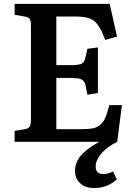

<svg xmlns="http://www.w3.org/2000/svg" viewBox="-20 -720 678 975"><path d="M575.2 0Q523.4 25.4 494.6 59.8Q465.8 94.2 465.8 125Q465.8 164.1 504.9 164.1Q526.9 164.1 554.2 150.9L573.2 190.9Q523.9 234.9 460.9 234.9Q412.1 234.9 386.5 210Q360.8 185.1 360.8 147.9Q360.8 123 371.1 100.6Q381.3 78.1 400.1 59.8Q418.9 41.5 438.7 27.8Q458.5 14.2 484.9 0H54.2V-55.2L106 -64Q126 -67.4 131.6 -78.6Q137.2 -89.8 137.2 -115.2V-588.9Q137.2 -613.3 131.3 -623Q125.5 -632.8 104 -636.2L54.2 -645V-700.2H537.1L574.2 -534.2L514.2 -517.1Q495.1 -569.3 476.8 -593.8Q458.5 -618.2 432.9 -627.2Q407.2 -636.2 359.9 -636.2H266.1V-389.2H331.1Q346.2 -389.2 356 -389.4Q365.7 -389.6 374.8 -391.4Q383.8 -393.1 388.7 -394Q393.6 -395 398.7 -399.7Q403.8 -404.3 406 -407Q408.2 -409.7 411.1 -418.5Q414.1 -427.2 415.3 -432.9Q416.5 -438.5 419.4 -452.1Q420.4 -456.1 420.9 -458.5Q421.4 -460.9 422.1 -464.8Q422.9 -468.8 423.8 -472.2L477.1 -479V-248L423.8 -238.8Q415.5 -289.6 409.7 -300.8Q400.9 -318.4 375.5 -322.3Q362.8 -323.7 340.8 -324.2H266.1V-64H388.2Q427.2 -64 448.7 -67.6Q470.2 -71.3 487.5 -85.2Q504.9 -99.1 514.6 -121.6Q524.4 -144 535.2 -186H599.1Z"/></svg>

Font: Literata Book SemiBold
Style: Regular
Weight: 600
Designer: Latin by Veronika Burian and Jose Scaglione. Greek by Irene Vlachou. Cyrillic by Vera Evstafieva
Foundry: TypeTogether
Version: Version 2.003;PS 002.003;hotconv 1.0.88;makeotf.lib2.5.64775